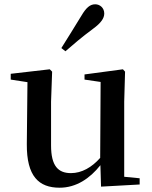

<svg xmlns="http://www.w3.org/2000/svg" viewBox="-20 -859 707 895"><path d="M266 -635 285 -620C323 -653 360 -685 414 -725C451 -752 466 -774 466 -796C466 -823 445 -839 424 -839C400 -839 382 -824 359 -785C322 -724 294 -680 266 -635ZM451 11 631 1V-28L559 -35V-385L563 -525L553 -536L374 -512V-488L449 -477L447 -123C408 -79 361 -52 311 -52C252 -52 218 -84 218 -181V-385L223 -525L212 -536L30 -515V-488L108 -476L105 -187C104 -37 161 16 258 16C335 16 399 -27 448 -89Z"/></svg>

Font: Noto Serif CJK JP SemiBold
Style: Regular
Weight: 600
Designer: Ryoko NISHIZUKA 西塚涼子 (kana & ideographs); Frank Grießhammer (Latin, Greek & Cyrillic); Wenlong ZHANG 张文龙 (bopomofo); San
Foundry: Adobe
Version: Version 2.001;hotconv 1.1.0;makeotfexe 2.6.0